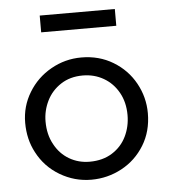

<svg xmlns="http://www.w3.org/2000/svg" viewBox="-47 -629 603 684"><g transform="rotate(-5 254.5 -286.5)"><path d="M65.4 -318.4Q95.2 -367.7 145.8 -396.2Q196.3 -424.8 254.4 -424.8Q317.9 -424.8 367.9 -394.5Q418 -364.3 445.8 -314Q473.6 -263.7 473.6 -206.5Q473.6 -142.1 443.1 -92.3Q412.6 -42.5 361.8 -15.1Q311 12.2 252.9 12.2Q192.9 12.2 140.6 -18.8Q88.4 -49.8 60.5 -103.5Q35.2 -150.9 35.2 -210Q35.2 -269 65.4 -318.4ZM127.4 -126.5Q146.5 -90.8 179.4 -71.5Q212.4 -52.2 252.4 -52.2Q299.3 -52.2 333 -73.5Q366.7 -94.7 383.8 -129.9Q400.9 -165 400.9 -206.1Q400.9 -252 381.3 -286.9Q361.8 -321.8 328.4 -341.1Q294.9 -360.4 253.9 -360.4Q208.5 -360.4 175.3 -338.6Q142.1 -316.9 125 -282Q107.9 -247.1 107.9 -208.5Q107.9 -161.6 127.4 -126.5ZM388.7 -586.4V-526.4H120.1V-586.4Z"/></g></svg>

Font: NMS Futura Pro Book
Style: Regular
Weight: 400
Designer: Blend3rman
Version: Version 0.1